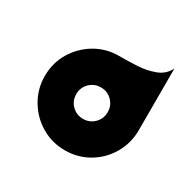

<svg xmlns="http://www.w3.org/2000/svg" viewBox="-90 -437 530 529"><g transform="rotate(30 174.5 -173.0)"><path d="M175 0Q134 0 100 -20Q66 -40 45.5 -74.5Q25 -109 25 -150Q25 -192 45.5 -226Q66 -260 100 -280Q134 -300 175 -300Q178 -300 185 -300Q205 -300 233 -301.5Q261 -303 286.5 -312.5Q312 -322 324 -346V-150Q324 -109 304 -74.5Q284 -40 250 -20Q216 0 175 0ZM175 -100Q196 -100 210.5 -114.5Q225 -129 225 -150Q225 -171 210.5 -185.5Q196 -200 175 -200Q154 -200 139.5 -185.5Q125 -171 125 -150Q125 -129 139.5 -114.5Q154 -100 175 -100Z"/></g></svg>

Font: Reem Kufi Ink
Style: Regular
Weight: 400
Designer: Khaled Hosny
Version: Version 1.7